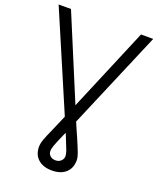

<svg xmlns="http://www.w3.org/2000/svg" viewBox="-173 -805 913 1112"><g transform="rotate(20 283.5 -248.5)"><path d="M68.4 -707 283.2 -191.9 500 -707H575.2L319.3 -104.5Q329.1 -80.6 338.6 -59.6Q348.1 -38.6 356.4 -19.5Q381.3 38.6 390.4 63Q399.4 87.4 399.4 105.5Q399.4 154.3 368.4 182.1Q337.4 210 283.2 210Q229.5 210 198.2 182.1Q167 154.3 167 105.5Q167 85.9 176 60.3Q185.1 34.7 209 -17.6Q229 -63 247.1 -106.4L248 -108.9L-7.8 -707ZM283.2 147.5Q303.2 147.5 316.2 135.5Q329.1 123.5 330.1 106.4Q330.1 92.3 322.5 71Q314.9 49.8 293.9 -1L284.7 -22.9L275.4 -2Q253.4 47.9 245.4 69.8Q237.3 91.8 237.3 106.4Q237.3 124 250 135.7Q262.7 147.5 283.2 147.5Z"/></g></svg>

Font: Pretendard GOV Light
Style: Regular
Weight: 300
Designer: Base glyphs from Inter by Rasmus Andersson; Hangeul glyphs from Noto Sans CJK(Source Han Sans) by Jang Soo-young and Kan
Foundry: Kil Hyung-jin
Version: Version 1.309